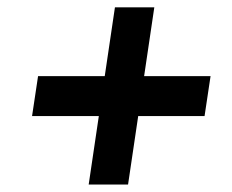

<svg xmlns="http://www.w3.org/2000/svg" viewBox="-20 -620 618 512"><path d="M216.5 -128 286.5 -600.5H391.5L321.5 -128ZM65.5 -310.5 81.5 -417H541.5L525.5 -310.5Z"/></svg>

Font: Public Sans Thin
Style: Bold Italic
Weight: 700
Italic angle: -8°
Version: Version 2.001